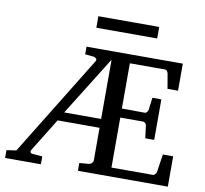

<svg xmlns="http://www.w3.org/2000/svg" viewBox="-89 -943 1112 1041"><g transform="rotate(10 466.5 -422.5)"><path d="M481 -625 277.8 -298.8H481ZM405.8 0V-43L455.1 -46.9Q465.8 -47.9 473.4 -54.9Q481 -62 481 -68.8V-250H250L138.2 -68.8Q132.8 -60.5 135.5 -54.7Q138.2 -48.8 145 -47.9L202.1 -43V0H4.9V-43L58.1 -50.8L397.9 -603Q402.3 -610.4 396.5 -616.7Q390.6 -623 383.8 -624L335 -628.9V-670.9H865.2V-522H807.1L793 -604Q791.5 -611.3 787.1 -617.2Q782.7 -623 775.9 -623H582V-374L708 -373Q714.8 -373 720 -379.4Q725.1 -385.7 726.1 -391.1L734.9 -460H784.2V-236.8H734.9L726.1 -307.1Q725.1 -312.5 719.5 -318.4Q713.9 -324.2 708 -324.2H582V-48.8H811Q814 -48.8 816.9 -50.8Q819.8 -52.7 822.5 -55.7Q825.2 -58.6 826.9 -62Q828.6 -65.4 829.1 -67.9L844.2 -167H900.9V0ZM369.6 -781.2V-844.7H704.6V-781.2Z"/></g></svg>

Font: Charis SIL
Style: Regular
Weight: 400
Foundry: SIL International
Version: Version 4.112